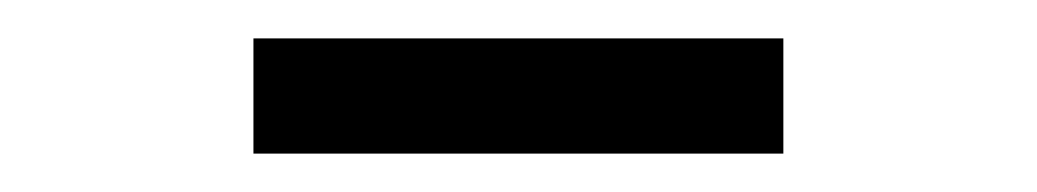

<svg xmlns="http://www.w3.org/2000/svg" viewBox="-20 -774 540 100"><path d="M112 -754H388V-694H112Z"/></svg>

Font: LINE Seed JP_TTF Regular
Style: Regular
Weight: 400
Designer: LINE & Fontrix & Fontworks
Version: Version 1.002